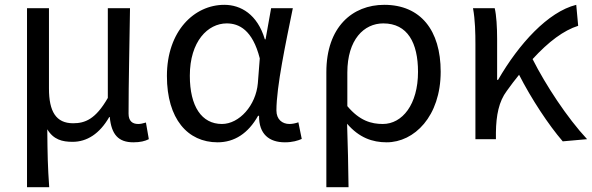

<svg xmlns="http://www.w3.org/2000/svg" viewBox="-20 -577 2454 796"><path d="M92 199H184C178 114 177 66 176 -41C202 2 238 11 281 11C340 11 393 -22 433 -92H435C442 -19 471 13 533 13C562 13 581 8 597 0L585 -69C572 -65 562 -63 553 -63C529 -63 513 -75 513 -106C513 -237 517 -396 519 -543H427V-171C376 -82 332 -66 283 -66C212 -66 183 -115 183 -210V-543H92Z M882 13C952 13 1009 -24 1050 -97H1054C1053 -21 1096 13 1161 13C1193 13 1215 6 1231 -1L1217 -70C1206 -66 1192 -63 1180 -63C1150 -63 1126 -82 1126 -119C1126 -218 1165 -400 1194 -543H1104L1081 -414H1078C1047 -518 978 -557 910 -557C785 -557 672 -448 672 -262C672 -84 758 13 882 13ZM900 -63C816 -63 767 -136 767 -263C767 -406 842 -480 920 -480C971 -480 1027 -453 1057 -335L1049 -232C1041 -140 972 -63 900 -63Z M1333 199H1425C1424 103 1422 34 1419 -64C1469 -6 1524 13 1583 13C1697 13 1807 -94 1807 -280C1807 -451 1724 -557 1573 -557C1441 -557 1333 -465 1333 -278ZM1567 -63C1520 -63 1471 -76 1420 -137V-276C1420 -413 1489 -480 1569 -480C1670 -480 1713 -399 1713 -279C1713 -144 1648 -63 1567 -63Z M2414 0C2331 -89 2242 -225 2188 -332C2255 -405 2317 -451 2377 -470L2369 -557C2252 -528 2131 -395 2045 -246H2041V-416C2041 -464 2038 -514 2031 -543H1941C1950 -495 1951 -438 1951 -394V0H2036V-28C2037 -99 2048 -156 2081 -200C2098 -224 2115 -246 2132 -267C2183 -167 2255 -58 2313 9Z"/></svg>

Font: Noto Sans CJK SC Regular
Style: Regular
Weight: 400
Designer: Ryoko NISHIZUKA (kana & ideographs); Paul D. Hunt (Latin, Greek & Cyrillic); Wenlong ZHANG (bopomofo); Sandoll Communica
Foundry: Adobe Systems Incorporated
Version: Version 1.004;PS 1.004;hotconv 1.0.82;makeotf.lib2.5.63406